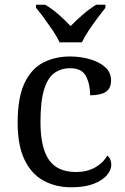

<svg xmlns="http://www.w3.org/2000/svg" viewBox="-20 -786 532 816"><path d="M283 10Q217 10 165.5 -18Q114 -46 84.5 -106.5Q55 -167 55 -265Q55 -372 84.5 -433.5Q114 -495 164.5 -520.5Q215 -546 278 -546Q320 -546 360 -535Q400 -524 426 -501.5Q452 -479 452 -444Q452 -410 429.5 -395.5Q407 -381 363 -381Q363 -428 345.5 -462Q328 -496 278 -496Q240 -496 211.5 -476Q183 -456 167.5 -406Q152 -356 152 -266Q152 -160 187.5 -107.5Q223 -55 303 -55Q350 -55 384.5 -74.5Q419 -94 436 -125Q453 -111 453 -86Q453 -63 434 -41Q415 -19 377.5 -4.5Q340 10 283 10ZM233 -606Q223 -629 205 -655.5Q187 -682 168 -708Q149 -734 133 -753V-766H172Q201 -749 229.5 -724Q258 -699 280 -675Q303 -699 332 -724Q361 -749 389 -766H428V-753Q413 -734 393.5 -708Q374 -682 356.5 -655.5Q339 -629 328 -606Z"/></svg>

Font: Noto Serif Ahom
Style: Regular
Weight: 400
Designer: Monotype Design Team
Foundry: Monotype Imaging Inc.
Version: Version 2.007; ttfautohint (v1.8.4.7-5d5b)